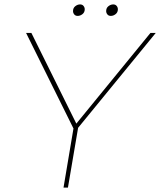

<svg xmlns="http://www.w3.org/2000/svg" viewBox="-20 -849 725 869"><path d="M331.5 -777Q321.5 -777 316 -783.8Q310.5 -790.5 310.5 -799Q310.5 -813 320.8 -821Q331 -829 342.5 -829Q352.5 -829 358 -822.2Q363.5 -815.5 363.5 -807Q363.5 -793 353.2 -785Q343 -777 331.5 -777ZM481.5 -777Q471.5 -777 466 -783.8Q460.5 -790.5 460.5 -799Q460.5 -813 470.8 -821Q481 -829 492.5 -829Q502.5 -829 508 -822.2Q513.5 -815.5 513.5 -807Q513.5 -793 503.2 -785Q493 -777 481.5 -777ZM287.5 0H267.5L312.5 -267.5L98 -700H122L325.5 -289.5L661 -700H685L333.5 -270.5Z"/></svg>

Font: Argentum Sans Thin
Style: Italic
Weight: 100
Italic angle: -11°
Designer: Julieta Ulanovsky (font), Cristiano Sobral (main changes and remaster)
Foundry: Julieta Ulanovsky (font), Cristiano Sobral (main changes and remaster)
Version: Version 2.007;June 15, 2022;FontCreator 14.0.0.2814 64-bit; 